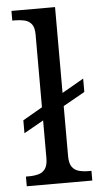

<svg xmlns="http://www.w3.org/2000/svg" viewBox="-54 -794 432 829"><g transform="rotate(-5 162.0 -380.0)"><path d="M28 0V-42H41Q64 -42 82.5 -47Q101 -52 112 -67.5Q123 -83 123 -114V-277L38 -229V-285L123 -334V-650Q123 -680 111.5 -694.5Q100 -709 81.5 -713.5Q63 -718 41 -718H28V-760H217V-388L311 -442V-384L217 -331V-114Q217 -83 228 -67.5Q239 -52 258 -47Q277 -42 299 -42H312V0Z"/></g></svg>

Font: Noto Serif Ethiopic
Style: Regular
Weight: 400
Designer: Monotype Design Team
Foundry: Monotype Imaging Inc.
Version: Version 2.102